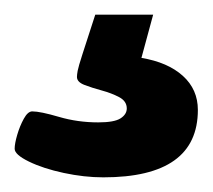

<svg xmlns="http://www.w3.org/2000/svg" viewBox="-20 -30 290 262"><path d="M121 212Q95 212 67 206Q39 200 19.5 190.5Q0 181 0 173Q0 166 3.5 154Q7 142 12.5 132Q18 122 24 122Q35 122 60.5 129.5Q86 137 114 137Q136 137 144.5 131.5Q153 126 153 118Q153 108 142.5 102.5Q132 97 119 93.5Q106 90 95.5 86Q85 82 85 75Q85 72 86 66.5Q87 61 92.5 44Q98 27 110 -10H189L173 49Q209 55 229.5 73.5Q250 92 250 120Q250 212 121 212Z"/></svg>

Font: Asap Black
Style: Regular
Weight: 900
Designer: Pablo Cosgaya
Foundry: Omnibus-Type
Version: Version 3.001; ttfautohint (v1.8.4.7-5d5b)